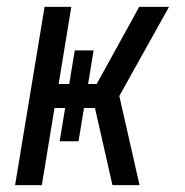

<svg xmlns="http://www.w3.org/2000/svg" viewBox="-20 -540 540 560"><path d="M24 0 110 -520H188L151 -295H182L198 -393H253L237 -295H262L386 -520H473L328 -260L387 0H308L257 -225H225L209 -128H154L170 -225H139L102 0Z"/></svg>

Font: Iosevka Term Oblique
Style: Regular
Weight: 400
Italic angle: -9°
Monospace: yes
Designer: Belleve Invis
Foundry: Belleve Invis
Version: Version 31.4.0